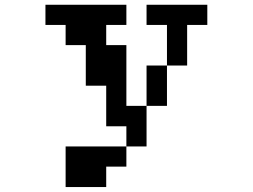

<svg xmlns="http://www.w3.org/2000/svg" viewBox="-20 -712 1040 790"><path d="M583 -609.4V-692.4H833V-609.4H750V-442.4H667V-609.4ZM250 57.6V-109.4H500V-26.4H417V57.6ZM167 -609.4V-692.4H500V-609.4H417V-526.4H500V-276.4H583V-109.4H500V-192.4H417V-359.4H333V-526.4H250V-609.4ZM667 -442.4V-276.4H583V-442.4Z"/></svg>

Font: KH Dot Dougenzaka 12
Style: Regular
Weight: 400
Designer: Original version for X68000 by Keitarou Hiraki (http://hp.vector.co.jp/authors/VA000874/) / TrueType conversion by Homem
Version: Version 1.00.20150527